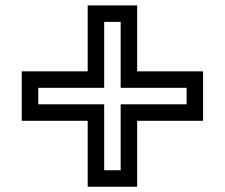

<svg xmlns="http://www.w3.org/2000/svg" viewBox="-20 -708 852 728"><path d="M312.5 -625H375V-562.5H312.5ZM312.5 -562.5H375V-500H312.5ZM437.5 -625H500V-562.5H437.5ZM437.5 -562.5H500V-500H437.5ZM312.5 -500H375V-437.5H312.5ZM437.5 -500H500V-437.5H437.5ZM500 -437.5H562.5V-375H500ZM500 -312.5H562.5V-250H500ZM562.5 -312.5H625V-250H562.5ZM562.5 -437.5H625V-375H562.5ZM625 -312.5H687.5V-250H625ZM625 -437.5H687.5V-375H625ZM250 -437.5H312.5V-375H250ZM250 -312.5H312.5V-250H250ZM187.5 -312.5H250V-250H187.5ZM125 -312.5H187.5V-250H125ZM125 -437.5H187.5V-375H125ZM187.5 -437.5H250V-375H187.5ZM312.5 -250H375V-187.5H312.5ZM437.5 -250H500V-187.5H437.5ZM437.5 -187.5H500V-125H437.5ZM437.5 -125H500V-62.5H437.5ZM312.5 -125H375V-62.5H312.5ZM312.5 -187.5H375V-125H312.5ZM312.5 -437.5H375V-375H312.5ZM437.5 -437.5H500V-375H437.5ZM312.5 -312.5H375V-250H312.5ZM437.5 -312.5H500V-250H437.5ZM312.5 -62.5H375V0H312.5ZM375 -62.5H437.5V0H375ZM437.5 -62.5H500V0H437.5ZM312.5 -687.5H375V-625H312.5ZM375 -687.5H437.5V-625H375ZM437.5 -687.5H500V-625H437.5ZM687.5 -437.5H750V-375H687.5ZM687.5 -375H750V-312.5H687.5ZM687.5 -312.5H750V-250H687.5ZM62.5 -437.5H125V-375H62.5ZM62.5 -375H125V-312.5H62.5ZM62.5 -312.5H125V-250H62.5Z"/></svg>

Font: Yarndings 12
Style: Regular
Weight: 400
Designer: Sarah Cadigan-Fried
Version: Version 1.000; ttfautohint (v1.8.4.7-5d5b)